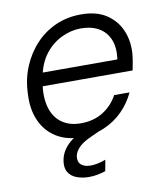

<svg xmlns="http://www.w3.org/2000/svg" viewBox="-80 -583 722 838"><g transform="rotate(-10 281.0 -163.5)"><path d="M242 12Q180 12 134.5 -16Q89 -44 66 -95Q43 -146 47 -214Q49 -279 72 -334Q95 -389 133.5 -430Q172 -471 223 -493.5Q274 -516 335 -516Q403 -516 446 -488Q489 -460 509.5 -414.5Q530 -369 527 -313Q526 -297 522.5 -275.5Q519 -254 515 -236H101L111 -295H458Q465 -348 450 -383.5Q435 -419 402.5 -437.5Q370 -456 324 -456Q280 -456 237.5 -435.5Q195 -415 164.5 -375.5Q134 -336 123 -276L118 -250Q109 -189 121.5 -143.5Q134 -98 168 -73Q202 -48 253 -48Q310 -48 351.5 -74Q393 -100 417 -144H485Q465 -100 430 -64.5Q395 -29 347.5 -8.5Q300 12 242 12ZM247 189Q219 189 194 180Q169 171 156.5 150.5Q144 130 150 97Q154 74 168 52.5Q182 31 209.5 11Q237 -9 280 -26L339 -50L351 -12L287 17Q249 34 231.5 52Q214 70 210 90Q206 115 221 128Q236 141 263 141Q277 141 294.5 137.5Q312 134 330 127L321 176Q304 182 285 185.5Q266 189 247 189Z"/></g></svg>

Font: DM Sans Light
Style: Italic
Weight: 300
Italic angle: -10°
Designer: Colophon Foundry, Jonny Pinhorn
Foundry: Colophon Foundry
Version: Version 4.004;gftools[0.9.30]